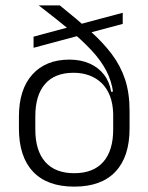

<svg xmlns="http://www.w3.org/2000/svg" viewBox="-20 -683 553 715"><path d="M256.5 12Q155.5 12 103 -43.8Q50.5 -99.5 50.5 -204.5V-249Q50.5 -350 100.5 -405.5Q150.5 -461 238.5 -461Q281 -461 314 -446.2Q347 -431.5 367.5 -404.8Q388 -378 394 -341L410.5 -343.5L401.5 -259.5Q400.5 -297 389.5 -325.5Q378.5 -354 358.8 -373.2Q339 -392.5 312.5 -402.2Q286 -412 254 -412Q184 -412 147.8 -370.2Q111.5 -328.5 111.5 -250V-201Q111.5 -122 148.5 -80Q185.5 -38 256.5 -38Q327.5 -38 364.5 -80Q401.5 -122 401.5 -201Q401.5 -223.5 401.5 -244.8Q401.5 -266 401.5 -290Q401 -304.5 401 -314.5Q401 -324.5 401.5 -338Q395.5 -382 375.8 -419.8Q356 -457.5 321.5 -494.8Q287 -532 237.8 -572.8Q188.5 -613.5 124 -663H202.5Q266 -612 314.5 -568.8Q363 -525.5 396 -481.8Q429 -438 445.8 -387.2Q462.5 -336.5 462.5 -270V-204.5Q462.5 -99.5 410 -43.8Q357.5 12 256.5 12ZM105 -505V-546.5L437 -635.5V-594Z"/></svg>

Font: Anek Gurmukhi Medium Light
Style: Regular
Weight: 300
Version: Version 1.003